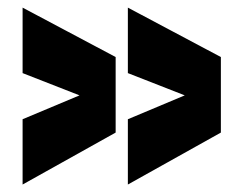

<svg xmlns="http://www.w3.org/2000/svg" viewBox="-20 -621 634 514"><path d="M289.6 -266.1 40.5 -127V-301.8L192.9 -365.7L40.5 -425.3V-600.6L289.6 -468.3ZM571.3 -266.1 322.3 -127V-301.8L474.6 -365.7L322.3 -425.3V-600.6L571.3 -468.3Z"/></svg>

Font: Anton
Style: Regular
Weight: 400
Foundry: vernon adams
Version: Version 1.000